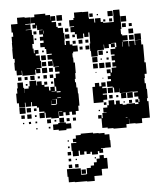

<svg xmlns="http://www.w3.org/2000/svg" viewBox="-55 -587 785 903"><g transform="rotate(-5 337.0 -135.0)"><path d="M214 -73V-43H178V-48H153V-73H148V-79H124V-100H115V-108H93V-128H89V-108H63V-128H60V-107H32V-128H23V-174H29V-198H33V-224H59V-198H63V-174H64V-193H84V-203H90V-227H122V-204H125V-222H147V-204H159V-194H179V-175H186V-191H206V-171H190V-169H213V-191H206V-231H216V-251H235V-260H215V-282H235V-284H209V-311H207V-290H185V-312H206V-320H185V-342H206V-347H182V-371H176V-381H156V-401H173V-412H157V-430H173V-441H156V-461H173V-463H148V-485H145V-472H127V-490H140V-497H122V-525H140V-537H192V-529H214V-504H215V-522H237V-500H219V-494H239V-470H245V-464H269V-438H273V-404H271V-382H277V-400H295V-382H307V-375H330V-347H307V-340H303V-320H305V-296H311V-246H308V-219H304V-203H308V-178H313V-150H315V-92H309V-68H295V-52H277V-67H265V-52H247V-67H236V-51H216V-71H232V-73ZM633 -214V-194H630V-170H635V-143H638V-99H634V-85H640V-7H602V15H570V13H542V-10H541V14H527V30H465V27H438V22H413V-23H398V-39H414V-24H419V-48H439V-50H425V-72H445V-82H453V-104H479V-83H487V-100H505V-83H518V-78H536V-81H576V-76H592V-84H579V-98H593V-85H598V-99H594V-111H576V-131H594V-135H570V-136H543V-134H509V-156H508V-139H484V-163H478V-168H453V-194H473V-204H459V-218H473V-232H457V-250H475V-234H481V-256H503V-261H486V-281H500V-290H485V-312H500V-318H483V-344H506V-351H512V-372H489V-370H505V-352H487V-368H477V-350H455V-368H453V-344H424V-343H421V-316H391V-343H388V-379H391V-431H386V-411H366V-428H361V-406H331V-428H323V-439H304V-463H322V-466H301V-496H322V-505H327V-530H365V-529H394V-500H395V-494H419V-475H423V-494H449V-475H460V-470H510V-497H511V-526H541V-497H542V-468H543V-434H539V-409H544V-403H568V-379H544V-375H570V-349H573V-374H599V-353H602V-375H630V-353H638V-279H637V-268H643V-214ZM27 -320H30V-338H23V-384H24V-413H25V-442H33V-462H27V-500H58V-529H94V-526H121V-496H94V-493H118V-469H94V-467H122V-442H127V-400H119V-378H123V-356H127V-370H145V-352H131V-344H149V-318H153V-284H129V-281H146V-261H126V-278H122V-255H60V-279H58V-259H34V-282H27ZM243 -524H269V-498H243ZM484 -523H508V-499H484ZM398 -519H414V-503H398ZM433 -514H439V-508H433ZM543 -494H569V-468H543ZM263 -488V-474H249V-488ZM503 -488V-474H489V-488ZM461 -486H471V-476H461ZM565 -460V-442H547V-460ZM278 -459H294V-443H278ZM129 -458H143V-444H129ZM176 -444H178V-458H176ZM579 -458H593V-444H579ZM575 -432H597V-410H575ZM276 -431H296V-411H276ZM310 -415V-427H322V-415ZM140 -425V-417H132V-425ZM601 -406H631V-376H601ZM575 -402H597V-380H575ZM337 -400H355V-382H337ZM323 -384H309V-398H323ZM369 -384V-398H383V-384ZM542 -373H540V-351H542ZM385 -352H367V-370H385ZM353 -368V-354H339V-368ZM162 -357V-365H170V-357ZM177 -320H155V-342H177ZM426 -341H446V-321H426ZM462 -327V-335H470V-327ZM394 -313H418V-289H394ZM176 -311V-291H156V-311ZM471 -296H461V-306H471ZM439 -304V-298H433V-304ZM178 -259H154V-283H178ZM448 -259H424V-283H448ZM478 -259H454V-283H478ZM395 -282H417V-260H395ZM187 -280H205V-262H187ZM116 -251V-231H96V-251ZM54 -249V-233H38V-249ZM174 -249V-233H158V-249ZM188 -249H204V-233H188ZM69 -248H83V-234H69ZM141 -246V-236H131V-246ZM408 -243V-239H404V-243ZM159 -218H173V-204H159ZM201 -216V-206H191V-216ZM80 -215V-207H72V-215ZM438 -213V-209H434V-213ZM383 -174H396V-191H416V-174H426V-191H446V-171H429V-164H449V-138H429V-133H448V-109H429V-98H383ZM214 -163H232V-168H214ZM478 -139H454V-163H478ZM231 -136V-139H214V-136ZM569 -134V-108H543V-134ZM211 -109V-133H190V-132H207V-110H185V-127H184V-106H208V-109ZM514 -133H538V-109H514ZM458 -113V-129H474V-113ZM491 -116V-126H501V-116ZM60 -77H32V-105H60ZM86 -81H66V-101H86ZM549 -84V-98H563V-84ZM112 -85H100V-97H112ZM442 -97V-85H430V-97ZM529 -94V-88H523V-94ZM148 -49H124V-73H148ZM86 -51H66V-71H86ZM54 -53H38V-69H54ZM110 -57H102V-65H110ZM409 -64V-58H403V-64ZM237 -20H215V-42H237ZM175 -22H157V-40H175ZM263 -38V-24H249V-38ZM293 -38V-24H279V-38ZM81 -26H71V-36H81ZM110 -27H102V-35H110ZM200 -35V-27H192V-35ZM49 -28H43V-34H49ZM244 11V17H208V12H183V-14H208V-19H244V-13H268V11ZM535 -18H527V-16H535ZM170 3H162V-5H170ZM109 2H103V-4H109ZM421 54H443V82H445V116H416V117H398V120H407V138H389V129H382V143H354V129H347V138H329V125H318V139H298V119H292V143H264V117H260V81H285V77H270V61H285V46H309V40H367V44H393V46H421ZM245 72V66H251V72ZM252 103H244V95H252ZM240 121H256V137H240ZM388 149H408V164H423V214H393V244H356V267H320V265H262V263H234V237H230V201H266V202H295V233H320V231H323V204H343V194H359V180H373V164H388ZM242 165V153H254V165ZM275 162V156H281V162ZM365 162V156H371V162ZM256 197H240V181H256ZM286 197H270V181H286ZM298 229V209H318V229Z"/></g></svg>

Font: Rubik-Storm
Style: Regular
Weight: 400
Designer: NaN (generative design), Hubert & Fischer (Rubik source font outlines)
Foundry: NaN, Hubert & Fischer
Version: Version 1.000